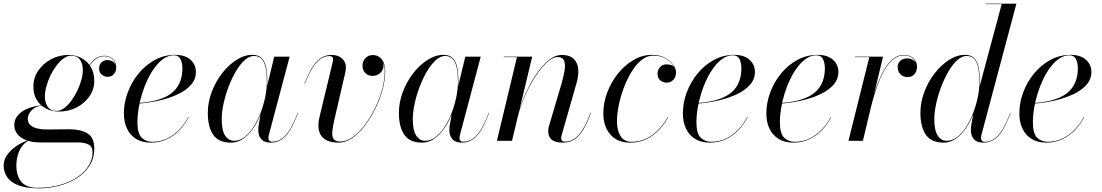

<svg xmlns="http://www.w3.org/2000/svg" viewBox="-65 -770 6024 1050"><path d="M150 260Q76 260 33.2 242.5Q-9.5 225 -27.2 196.5Q-45 168 -45 135.5Q-45 105 -27 79Q-9 53 18 33.5Q45 14 72.5 3Q100 -8 119 -8H123.5Q94.5 -7.5 72.2 11.8Q50 31 37.2 63.5Q24.5 96 24.5 136.5Q24.5 191 51.5 224Q78.5 257 141 257Q209.5 257 265.2 240.8Q321 224.5 360.2 197.2Q399.5 170 420.5 135Q441.5 100 441.5 62.5Q441.5 33 420.2 21Q399 9 362 9Q352.5 9 331 9Q309.5 9 282.5 9Q255.5 9 229.2 9Q203 9 183 9Q163 9 156.5 9Q111.5 9 79.5 -3Q47.5 -15 30.2 -36.5Q13 -58 13 -86.5Q13 -110.5 25.8 -130Q38.5 -149.5 61.5 -163.8Q84.5 -178 116 -186Q147.5 -194 185 -194V-193Q134 -193 110.5 -169.5Q87 -146 87 -120.5Q87 -97 102.8 -84.2Q118.5 -71.5 141.8 -66.8Q165 -62 187 -62Q204.5 -62 229.8 -62.2Q255 -62.5 279.5 -62.8Q304 -63 318 -63Q374.5 -63 412.5 -41Q450.5 -19 450.5 42Q450.5 96.5 423.8 137.5Q397 178.5 352.8 205.8Q308.5 233 255.5 246.5Q202.5 260 150 260ZM259 -160Q218.5 -160 186.5 -176.5Q154.5 -193 136 -223.5Q117.5 -254 117.5 -296.5Q117.5 -344.5 144.2 -383.8Q171 -423 214.8 -446.2Q258.5 -469.5 309 -469.5Q349.5 -469.5 381.5 -452Q413.5 -434.5 432 -402.8Q450.5 -371 450.5 -328.5Q450.5 -281 423.8 -242.8Q397 -204.5 353.5 -182.2Q310 -160 259 -160ZM244.5 -163.5Q265 -163.5 285.5 -178.5Q306 -193.5 324.5 -218.2Q343 -243 357.2 -272.8Q371.5 -302.5 379.8 -332.8Q388 -363 388 -388Q388 -421 372.5 -443.2Q357 -465.5 324 -465.5Q303.5 -465.5 282.8 -450.5Q262 -435.5 243.5 -411Q225 -386.5 210.8 -357Q196.5 -327.5 188.5 -297.2Q180.5 -267 180.5 -242Q180.5 -209 196 -186.2Q211.5 -163.5 244.5 -163.5ZM507 -465Q532.5 -465 551.5 -448.5Q570.5 -432 570.5 -400Q570.5 -379.5 557.8 -364.8Q545 -350 524.5 -350Q506 -350 491.5 -361.8Q477 -373.5 477 -394.5Q477 -417.5 490.8 -429.5Q504.5 -441.5 522 -441.5Q537 -441.5 549.5 -434.5Q562 -427.5 566.5 -413.5Q562.5 -438 545.8 -450.2Q529 -462.5 506.5 -462.5Q483.5 -462.5 464.5 -450.8Q445.5 -439 428 -415Q410.5 -391 391.5 -353L389.5 -354.5Q416 -410 442.8 -437.5Q469.5 -465 507 -465Z M760.5 10Q712.5 10 679.5 -10.2Q646.5 -30.5 629.5 -66.5Q612.5 -102.5 612.5 -150Q612.5 -207.5 633.5 -264.2Q654.5 -321 692.5 -367.5Q730.5 -414 781.8 -442Q833 -470 893 -470Q947 -470 976.8 -443.2Q1006.5 -416.5 1006.5 -377Q1006.5 -336 978.5 -305Q950.5 -274 903.8 -252.8Q857 -231.5 800.8 -219.2Q744.5 -207 687.5 -203V-206Q733 -209 771.2 -217.2Q809.5 -225.5 839.2 -239.8Q869 -254 889.8 -275.8Q910.5 -297.5 921.5 -328Q932.5 -358.5 932.5 -398Q932.5 -423.5 922.8 -445.5Q913 -467.5 886 -467.5Q857.5 -467.5 831.8 -450.5Q806 -433.5 783.8 -404.2Q761.5 -375 743.5 -338Q725.5 -301 712.8 -260Q700 -219 693.2 -178.5Q686.5 -138 686.5 -102.5Q686.5 -40 709.8 -17.2Q733 5.5 768 5.5Q812.5 5.5 849.5 -12.8Q886.5 -31 915.8 -61.8Q945 -92.5 964.5 -130L966.5 -129Q947 -91 917.2 -59.5Q887.5 -28 848.2 -9Q809 10 760.5 10Z M1198 10Q1131 10 1101.2 -32.8Q1071.5 -75.5 1071.5 -152.5Q1071.5 -210 1092.5 -266.2Q1113.5 -322.5 1149 -368.5Q1184.5 -414.5 1227.8 -442.2Q1271 -470 1315 -470Q1351 -470 1368.8 -448.8Q1386.5 -427.5 1391.8 -394Q1397 -360.5 1397 -324Q1397 -291 1390.8 -253.5Q1384.5 -216 1372.5 -178.5Q1360.5 -141 1343.2 -107.2Q1326 -73.5 1303.5 -47Q1281 -20.5 1254.8 -5.2Q1228.5 10 1198 10ZM1215.5 0Q1245.5 0 1272.2 -20.5Q1299 -41 1321.5 -75.8Q1344 -110.5 1360.2 -153Q1376.5 -195.5 1385.5 -240Q1394.5 -284.5 1394.5 -324Q1394.5 -363 1388.8 -394.8Q1383 -426.5 1367.8 -445.2Q1352.5 -464 1324.5 -464Q1298.5 -464 1273 -441Q1247.5 -418 1225 -379.8Q1202.5 -341.5 1185 -295.5Q1167.5 -249.5 1157.5 -203Q1147.5 -156.5 1147.5 -117.5Q1147.5 -57 1166.2 -28.5Q1185 0 1215.5 0ZM1415.5 10Q1380.5 10 1364 -9Q1347.5 -28 1347.5 -58Q1347.5 -66.5 1348 -73.2Q1348.5 -80 1349.5 -85L1361 -149L1384 -223.5L1397 -303.5L1434.5 -460H1519L1405 -31Q1403 -23.5 1403 -15Q1403 -6.5 1407.8 -0.8Q1412.5 5 1423.5 5Q1452 5 1475.5 -11Q1499 -27 1520.5 -62.2Q1542 -97.5 1563 -153.5L1565 -153Q1543.5 -95.5 1521.8 -59.5Q1500 -23.5 1474.5 -6.8Q1449 10 1415.5 10Z M1788 10Q1740 10 1713.2 -7.2Q1686.5 -24.5 1679.2 -56.2Q1672 -88 1682.5 -131L1754 -428.5Q1755 -433 1755.8 -438Q1756.5 -443 1756.5 -446.5Q1756.5 -454.5 1751.5 -459Q1746.5 -463.5 1737 -463.5Q1715.5 -463.5 1697.2 -453.5Q1679 -443.5 1662.5 -424.5Q1646 -405.5 1631.2 -377Q1616.5 -348.5 1602 -311.5L1600 -312Q1614.5 -349.5 1629.5 -378.8Q1644.5 -408 1662 -428.2Q1679.5 -448.5 1701 -459Q1722.5 -469.5 1749 -469.5Q1784.5 -469.5 1805.5 -450.2Q1826.5 -431 1826.5 -402.5Q1826.5 -391.5 1824.8 -382.5Q1823 -373.5 1822 -368L1764.5 -119.5Q1755.5 -80 1752.5 -52.5Q1749.5 -25 1759 -10.5Q1768.5 4 1796 4Q1829.5 4 1864 -20.5Q1898.5 -45 1929.8 -86.5Q1961 -128 1985.8 -178.2Q2010.5 -228.5 2024.8 -281Q2039 -333.5 2039 -379Q2039 -409 2030.5 -428.2Q2022 -447.5 2007.2 -457Q1992.5 -466.5 1973.5 -466.5V-468Q1989.5 -468 2003 -461.2Q2016.5 -454.5 2024.5 -442Q2032.5 -429.5 2032.5 -412Q2032.5 -388 2014.8 -371.5Q1997 -355 1973.5 -355Q1947.5 -355 1932.5 -370.5Q1917.5 -386 1917.5 -412Q1917.5 -435 1933.5 -452Q1949.5 -469 1973.5 -469Q1992.5 -469 2008 -459.2Q2023.5 -449.5 2032.5 -429.5Q2041.5 -409.5 2041.5 -379Q2041.5 -333.5 2027.2 -280.5Q2013 -227.5 1987.8 -176.2Q1962.5 -125 1930.2 -82.8Q1898 -40.5 1861.5 -15.2Q1825 10 1788 10Z M2243 10Q2176 10 2146.2 -32.8Q2116.5 -75.5 2116.5 -152.5Q2116.5 -210 2137.5 -266.2Q2158.5 -322.5 2194 -368.5Q2229.5 -414.5 2272.8 -442.2Q2316 -470 2360 -470Q2396 -470 2413.8 -448.8Q2431.5 -427.5 2436.8 -394Q2442 -360.5 2442 -324Q2442 -291 2435.8 -253.5Q2429.5 -216 2417.5 -178.5Q2405.5 -141 2388.2 -107.2Q2371 -73.5 2348.5 -47Q2326 -20.5 2299.8 -5.2Q2273.5 10 2243 10ZM2260.5 0Q2290.5 0 2317.2 -20.5Q2344 -41 2366.5 -75.8Q2389 -110.5 2405.2 -153Q2421.5 -195.5 2430.5 -240Q2439.5 -284.5 2439.5 -324Q2439.5 -363 2433.8 -394.8Q2428 -426.5 2412.8 -445.2Q2397.5 -464 2369.5 -464Q2343.5 -464 2318 -441Q2292.5 -418 2270 -379.8Q2247.5 -341.5 2230 -295.5Q2212.5 -249.5 2202.5 -203Q2192.5 -156.5 2192.5 -117.5Q2192.5 -57 2211.2 -28.5Q2230 0 2260.5 0ZM2460.5 10Q2425.5 10 2409 -9Q2392.5 -28 2392.5 -58Q2392.5 -66.5 2393 -73.2Q2393.5 -80 2394.5 -85L2406 -149L2429 -223.5L2442 -303.5L2479.5 -460H2564L2450 -31Q2448 -23.5 2448 -15Q2448 -6.5 2452.8 -0.8Q2457.5 5 2468.5 5Q2497 5 2520.5 -11Q2544 -27 2565.5 -62.2Q2587 -97.5 2608 -153.5L2610 -153Q2588.5 -95.5 2566.8 -59.5Q2545 -23.5 2519.5 -6.8Q2494 10 2460.5 10Z M3011.5 10Q2972.5 10 2952.8 -5.5Q2933 -21 2933 -53Q2933 -64 2935 -72.2Q2937 -80.5 2939 -87L3004.5 -308Q3016 -347 3022 -381Q3028 -415 3020.5 -436.5Q3013 -458 2984 -458Q2958 -458 2926.5 -429.2Q2895 -400.5 2863.8 -353Q2832.5 -305.5 2806.8 -248Q2781 -190.5 2766.5 -133H2765Q2773.5 -170 2790.8 -215Q2808 -260 2831.8 -304.5Q2855.5 -349 2884 -386.5Q2912.5 -424 2943.5 -446.8Q2974.5 -469.5 3006.5 -469.5Q3050 -469.5 3071.8 -448.8Q3093.5 -428 3097 -394Q3100.5 -360 3089 -319.5L3007 -32.5Q3005.5 -28 3004.8 -23.2Q3004 -18.5 3004 -14.5Q3004 -6.5 3008 -1Q3012 4.5 3023 4.5Q3067.5 4.5 3100.2 -32.2Q3133 -69 3164.5 -153.5L3167 -153Q3145.5 -95.5 3123.8 -59.5Q3102 -23.5 3075.2 -6.8Q3048.5 10 3011.5 10ZM2652.5 0 2762 -457.5H2690.5V-460H2845.5L2735 0Z M3383 10Q3311 10 3272.8 -34.5Q3234.5 -79 3234.5 -150Q3234.5 -208 3256 -264.8Q3277.5 -321.5 3314.8 -368Q3352 -414.5 3400 -442.2Q3448 -470 3501 -470Q3542 -470 3571.2 -454.2Q3600.5 -438.5 3616.2 -416.5Q3632 -394.5 3632 -375Q3632 -348.5 3617.2 -333.2Q3602.5 -318 3580.5 -318Q3562 -318 3546.5 -330Q3531 -342 3531 -368Q3531 -388.5 3545 -403.2Q3559 -418 3578 -418Q3592.5 -418 3604.5 -414.5Q3616.5 -411 3623.8 -401.8Q3631 -392.5 3631 -375H3629.5Q3629.5 -394.5 3614.5 -415.5Q3599.5 -436.5 3572.2 -451.2Q3545 -466 3507.5 -466Q3473.5 -466 3443.2 -441.8Q3413 -417.5 3388.5 -377Q3364 -336.5 3346 -288.8Q3328 -241 3318.5 -193Q3309 -145 3309 -106.5Q3309 -58 3328.2 -26.2Q3347.5 5.5 3390 5.5Q3434 5.5 3471.2 -13Q3508.5 -31.5 3537.8 -62.5Q3567 -93.5 3587 -130.5L3589 -129.5Q3569.5 -92 3539.5 -60.2Q3509.5 -28.5 3470.2 -9.2Q3431 10 3383 10Z M3817.5 10Q3769.5 10 3736.5 -10.2Q3703.5 -30.5 3686.5 -66.5Q3669.5 -102.5 3669.5 -150Q3669.5 -207.5 3690.5 -264.2Q3711.5 -321 3749.5 -367.5Q3787.5 -414 3838.8 -442Q3890 -470 3950 -470Q4004 -470 4033.8 -443.2Q4063.5 -416.5 4063.5 -377Q4063.5 -336 4035.5 -305Q4007.5 -274 3960.8 -252.8Q3914 -231.5 3857.8 -219.2Q3801.5 -207 3744.5 -203V-206Q3790 -209 3828.2 -217.2Q3866.5 -225.5 3896.2 -239.8Q3926 -254 3946.8 -275.8Q3967.5 -297.5 3978.5 -328Q3989.5 -358.5 3989.5 -398Q3989.5 -423.5 3979.8 -445.5Q3970 -467.5 3943 -467.5Q3914.5 -467.5 3888.8 -450.5Q3863 -433.5 3840.8 -404.2Q3818.5 -375 3800.5 -338Q3782.5 -301 3769.8 -260Q3757 -219 3750.2 -178.5Q3743.5 -138 3743.5 -102.5Q3743.5 -40 3766.8 -17.2Q3790 5.5 3825 5.5Q3869.5 5.5 3906.5 -12.8Q3943.5 -31 3972.8 -61.8Q4002 -92.5 4021.5 -130L4023.5 -129Q4004 -91 3974.2 -59.5Q3944.5 -28 3905.2 -9Q3866 10 3817.5 10Z M4274 10Q4226 10 4193 -10.2Q4160 -30.5 4143 -66.5Q4126 -102.5 4126 -150Q4126 -207.5 4147 -264.2Q4168 -321 4206 -367.5Q4244 -414 4295.2 -442Q4346.5 -470 4406.5 -470Q4460.5 -470 4490.2 -443.2Q4520 -416.5 4520 -377Q4520 -336 4492 -305Q4464 -274 4417.2 -252.8Q4370.5 -231.5 4314.2 -219.2Q4258 -207 4201 -203V-206Q4246.5 -209 4284.8 -217.2Q4323 -225.5 4352.8 -239.8Q4382.5 -254 4403.2 -275.8Q4424 -297.5 4435 -328Q4446 -358.5 4446 -398Q4446 -423.5 4436.2 -445.5Q4426.5 -467.5 4399.5 -467.5Q4371 -467.5 4345.2 -450.5Q4319.5 -433.5 4297.2 -404.2Q4275 -375 4257 -338Q4239 -301 4226.2 -260Q4213.5 -219 4206.8 -178.5Q4200 -138 4200 -102.5Q4200 -40 4223.2 -17.2Q4246.5 5.5 4281.5 5.5Q4326 5.5 4363 -12.8Q4400 -31 4429.2 -61.8Q4458.5 -92.5 4478 -130L4480 -129Q4460.5 -91 4430.8 -59.5Q4401 -28 4361.8 -9Q4322.5 10 4274 10Z M4575 0 4689 -457.5H4611V-460H4764L4654 0ZM4692.5 -172Q4701 -208.5 4713 -249Q4725 -289.5 4741 -328.8Q4757 -368 4777 -399.8Q4797 -431.5 4822 -450.5Q4847 -469.5 4877.5 -469.5Q4911.5 -469.5 4930.8 -450.8Q4950 -432 4950 -406.5Q4950 -382.5 4936.8 -365.5Q4923.5 -348.5 4898.5 -348.5Q4874 -348.5 4859 -364.2Q4844 -380 4844 -403.5Q4844 -424 4858 -437.2Q4872 -450.5 4898 -450.5Q4918.5 -450.5 4933.8 -438Q4949 -425.5 4949 -406.5H4947Q4947 -431 4929 -449Q4911 -467 4877.5 -467Q4848 -467 4823.2 -448Q4798.5 -429 4778.5 -397.5Q4758.5 -366 4743 -327Q4727.5 -288 4715.5 -247.8Q4703.5 -207.5 4695 -172Z M5312.5 10Q5277.5 10 5261 -9Q5244.5 -28 5244.5 -58Q5244.5 -62 5244.8 -69.5Q5245 -77 5246.5 -85L5258 -149L5283.5 -233L5291 -292.5L5413 -747.5H5325.5V-750H5493.5L5302 -31.5Q5300 -23.5 5300 -15.5Q5300 -7.5 5304.5 -1Q5309 5.5 5320.5 5.5Q5349 5.5 5372.5 -10.5Q5396 -26.5 5417.5 -62Q5439 -97.5 5460 -153.5L5462 -153Q5440.5 -95.5 5419 -59.5Q5397.5 -23.5 5371.8 -6.8Q5346 10 5312.5 10ZM5095.5 10Q5028.5 10 4998.5 -32.8Q4968.5 -75.5 4968.5 -152.5Q4968.5 -210 4989.5 -266.2Q5010.5 -322.5 5046 -368.5Q5081.5 -414.5 5124.8 -442.2Q5168 -470 5212 -470Q5247 -470 5264.8 -449.5Q5282.5 -429 5288.2 -395.8Q5294 -362.5 5294 -324Q5294 -291 5287.8 -253.5Q5281.5 -216 5269.5 -178.5Q5257.5 -141 5240.2 -107.2Q5223 -73.5 5200.8 -47Q5178.5 -20.5 5152.2 -5.2Q5126 10 5095.5 10ZM5112.5 0Q5142.5 0 5169.5 -20.5Q5196.5 -41 5218.8 -75.8Q5241 -110.5 5257.2 -153Q5273.5 -195.5 5282.5 -240Q5291.5 -284.5 5291.5 -324Q5291.5 -363 5285.8 -394.8Q5280 -426.5 5264.8 -445.2Q5249.5 -464 5221.5 -464Q5195.5 -464 5170 -441Q5144.5 -418 5122 -379.5Q5099.5 -341 5082 -295Q5064.5 -249 5054.5 -202.5Q5044.5 -156 5044.5 -117.5Q5044.5 -57.5 5063 -28.8Q5081.5 0 5112.5 0Z M5657.5 10Q5609.5 10 5576.5 -10.2Q5543.5 -30.5 5526.5 -66.5Q5509.5 -102.5 5509.5 -150Q5509.5 -207.5 5530.5 -264.2Q5551.5 -321 5589.5 -367.5Q5627.5 -414 5678.8 -442Q5730 -470 5790 -470Q5844 -470 5873.8 -443.2Q5903.5 -416.5 5903.5 -377Q5903.5 -336 5875.5 -305Q5847.5 -274 5800.8 -252.8Q5754 -231.5 5697.8 -219.2Q5641.5 -207 5584.5 -203V-206Q5630 -209 5668.2 -217.2Q5706.5 -225.5 5736.2 -239.8Q5766 -254 5786.8 -275.8Q5807.5 -297.5 5818.5 -328Q5829.5 -358.5 5829.5 -398Q5829.5 -423.5 5819.8 -445.5Q5810 -467.5 5783 -467.5Q5754.5 -467.5 5728.8 -450.5Q5703 -433.5 5680.8 -404.2Q5658.5 -375 5640.5 -338Q5622.5 -301 5609.8 -260Q5597 -219 5590.2 -178.5Q5583.5 -138 5583.5 -102.5Q5583.5 -40 5606.8 -17.2Q5630 5.5 5665 5.5Q5709.5 5.5 5746.5 -12.8Q5783.5 -31 5812.8 -61.8Q5842 -92.5 5861.5 -130L5863.5 -129Q5844 -91 5814.2 -59.5Q5784.5 -28 5745.2 -9Q5706 10 5657.5 10Z"/></svg>

Font: Bodoni Moda 72pt
Style: Italic
Weight: 400
Italic angle: -13°
Designer: Owen Earl
Foundry: indestructible type
Version: Version 2.005